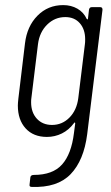

<svg xmlns="http://www.w3.org/2000/svg" viewBox="-20 -532 434 753"><path d="M340 -504H373Q382 -504 382 -494L322 -6Q309 97 257 151Q205 205 104 201Q94 201 96 191L99 164Q100 154 113 154Q187 154 223.5 113Q260 72 270 -10L275 -48Q275 -51 273 -51.5Q271 -52 270 -49Q250 -22 222.5 -8.5Q195 5 164 5Q111 5 80.5 -28.5Q50 -62 50 -118Q50 -127 52 -145L78 -362Q86 -429 127 -470.5Q168 -512 228 -512Q259 -512 283.5 -498Q308 -484 320 -458Q322 -456 323.5 -456Q325 -456 325 -459L329 -494Q331 -504 340 -504ZM287 -147 313 -359Q314 -365 314 -378Q314 -417 293 -441Q272 -465 236 -465Q195 -465 165 -435.5Q135 -406 129 -359L103 -147Q102 -141 102 -131Q102 -91 124.5 -66.5Q147 -42 184 -42Q224 -42 252.5 -71Q281 -100 287 -147Z"/></svg>

Font: Barlow Condensed Light
Style: Italic
Weight: 300
Width: 3
Italic angle: -7°
Designer: Jeremy Tribby
Foundry: Tribby Type
Version: Version 1.408